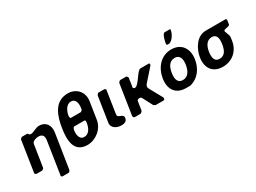

<svg xmlns="http://www.w3.org/2000/svg" viewBox="-51 -1554 3377 2534"><g transform="rotate(-30 1637.0 -286.5)"><path d="M341 187 356 200H456C461 200 479 179 480 173L562 -353C578 -455 527 -534 423 -534C372 -534 324 -492 279 -492C260 -492 252 -502 240 -520H154L130 -500L56 -20C55 -15 74 0 80 0H167L193 -20L246 -360C252 -401 317 -414 344 -414C407 -414 428 -379 418 -313Z M672 -353C645 -180 651 7 856 7C980 7 1105 -89 1125 -220L1165 -480C1186 -614 1094 -714 965 -714C758 -714 698 -519 672 -353ZM797 -257C798 -264 810 -293 822 -293H976C999 -293 991 -260 989 -247C979 -183 945 -106 870 -106C794 -106 787 -195 797 -257ZM827 -450C836 -508 872 -600 947 -600C1025 -600 1032 -518 1022 -455C1021 -449 1018 -434 1018 -433L995 -413H841C829 -413 826 -443 827 -450Z M1462 -53C1473 -122 1371 -95 1380 -153L1433 -500C1434 -507 1420 -520 1413 -520H1321C1316 -520 1297 -499 1296 -493L1237 -113C1224 -32 1303 7 1372 7C1416 7 1455 -5 1462 -53Z M1746 -347 1768 -493C1769 -497 1752 -520 1749 -520H1657C1642 -520 1626 -498 1624 -487L1554 -33C1552 -22 1561 0 1576 0H1662C1669 0 1679 -8 1684 -13C1688 -17 1696 -26 1696 -27L1718 -167C1720 -181 1744 -187 1755 -187C1770 -187 1782 -180 1788 -167L1865 -20L1871 -13C1877 -9 1894 0 1896 0H2016C2031 0 2031 -9 2033 -20C2036 -38 2034 -35 2024 -53C2009 -80 1940 -206 1925 -233C1916 -248 1915 -255 1917 -270C1919 -285 1924 -292 1937 -307L2090 -480C2097 -488 2100 -492 2101 -501C2102 -508 2101 -520 2089 -520H1963C1910 -520 1834 -333 1771 -333H1768C1765 -335 1745 -343 1746 -347Z M2151 -256C2127 -101 2199 7 2357 7H2417C2554 -27 2626 -138 2646 -264C2669 -413 2595 -534 2438 -534C2276 -534 2174 -404 2151 -256ZM2291 -260C2302 -333 2333 -414 2420 -414C2507 -414 2517 -335 2505 -260C2494 -188 2460 -106 2374 -106C2286 -106 2279 -185 2291 -260ZM2415 -627C2416 -610 2435 -612 2446 -612C2501 -612 2554 -706 2561 -749C2561 -749 2568 -773 2558 -773H2478C2444 -773 2422 -669 2419 -650Z M2715 -253C2691 -101 2765 7 2919 7C3063 7 3171 -88 3193 -233C3194 -241 3200 -279 3200 -287C3200 -290 3199 -304 3198 -307L3170 -387C3170 -387 3169 -389 3169 -390C3174 -420 3239 -407 3263 -433C3265 -438 3268 -462 3269 -467C3271 -479 3283 -520 3257 -520H2957C2816 -520 2733 -368 2715 -253ZM2856 -260C2867 -329 2900 -407 2983 -407C3067 -407 3067 -323 3057 -257C3046 -187 3020 -106 2934 -106C2848 -106 2845 -189 2856 -260Z"/></g></svg>

Font: Asimov Print
Style: CIt
Weight: 500
Designer: Google
Version: Version 2.000980: 2014